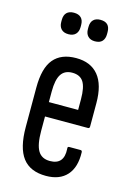

<svg xmlns="http://www.w3.org/2000/svg" viewBox="-106 -724 540 786"><g transform="rotate(15 163.5 -331.5)"><path d="M169 6Q102 6 70 -36Q38 -78 38 -166V-333Q38 -416 70 -454Q102 -492 165 -492Q227 -492 259.5 -452.5Q292 -413 292 -335V-236Q292 -228 285 -228H103V-167Q103 -109 118.5 -83Q134 -57 169 -57Q199 -57 213 -73.5Q227 -90 225 -123Q223 -133 231 -133H279Q286 -133 286 -125Q288 -62 257.5 -28Q227 6 169 6ZM103 -289H227V-334Q227 -385 212.5 -407.5Q198 -430 165 -430Q133 -430 118 -407Q103 -384 103 -334ZM108 -578Q88 -578 77.5 -589Q67 -600 67 -619V-628Q67 -648 77.5 -658.5Q88 -669 108 -669Q128 -669 138.5 -658.5Q149 -648 149 -628V-619Q149 -600 138.5 -589Q128 -578 108 -578ZM220 -578Q201 -578 190.5 -589Q180 -600 180 -619V-628Q180 -648 190.5 -658.5Q201 -669 220 -669Q241 -669 251 -658.5Q261 -648 261 -628V-619Q261 -600 251 -589Q241 -578 220 -578Z"/></g></svg>

Font: Sofia Sans Extra Condensed
Style: Regular
Weight: 400
Designer: Botio Nikoltchev, Ani Petrova
Foundry: lettersoup
Version: Version 4.101